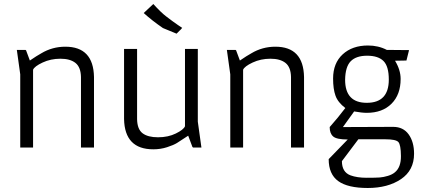

<svg xmlns="http://www.w3.org/2000/svg" viewBox="-20 -736 2113 958"><path d="M449 0H384V-352Q383 -401 356.5 -422Q330 -443 281.5 -443Q233 -443 192.5 -424Q152 -405 145 -388V0H81V-365L64 -487H107L110 -485L129 -434Q164 -458 186 -470Q241 -503 306 -503Q446 -503 449 -352Z M599 -492H664V-141Q665 -91 691.5 -71Q718 -51 768.5 -51Q819 -51 857.5 -70Q896 -89 903 -106V-492H967V-129L985 0H943L940 -3L919 -59Q880 -33 863 -22.5Q846 -12 813.5 -1.5Q781 9 745 9Q602 9 599 -142ZM697 -671 745 -716Q783 -674 808 -655Q843 -628 868 -611L889 -597Q884 -590 875 -582Q866 -574 861 -568L793 -596Q739 -633 697 -671Z M1497 0H1432V-352Q1431 -401 1404.5 -422Q1378 -443 1329.5 -443Q1281 -443 1240.5 -424Q1200 -405 1193 -388V0H1129V-365L1112 -487H1155L1158 -485L1177 -434Q1212 -458 1234 -470Q1289 -503 1354 -503Q1494 -503 1497 -352Z M1979 -342Q1979 -264 1933.5 -218.5Q1888 -173 1810 -173Q1786 -173 1747 -180L1691 -102L1942 -103Q1992 -103 2019 -65.5Q2046 -28 2046 31Q2046 114 1980.5 158Q1915 202 1815 202Q1715 202 1667.5 167.5Q1620 133 1620 58L1715 -40Q1660 -40 1642.5 -55Q1625 -70 1625 -102Q1666 -148 1703 -197Q1666 -225 1654 -258.5Q1642 -292 1642 -344Q1642 -421 1690 -465Q1738 -509 1816 -509Q1868 -509 1910 -487L2021 -486L2008 -434L1951 -433Q1979 -387 1979 -342ZM1950 124Q1981 99 1980.5 42.5Q1980 -14 1967.5 -27.5Q1955 -41 1903 -41H1768L1686 68Q1686 123 1729 139Q1762 151 1809 151Q1856 151 1875 149.5Q1894 148 1915.5 141.5Q1937 135 1950 124ZM1810 -223Q1920 -223 1920 -339Q1920 -405 1893.5 -431.5Q1867 -458 1812 -458Q1757 -458 1730 -430.5Q1703 -403 1702 -338Q1702 -223 1810 -223Z"/></svg>

Font: Gafata
Style: Regular
Weight: 400
Designer: Lautaro Hourcade
Foundry: Lautaro Hourcade
Version: Version 4.002; ttfautohint (v0.94.20-1c74) -l 7 -r 28 -G 0 -